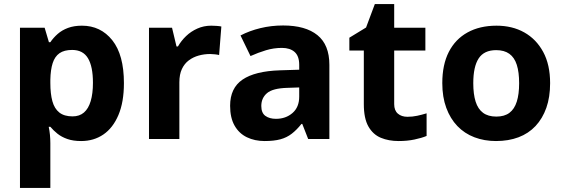

<svg xmlns="http://www.w3.org/2000/svg" viewBox="-20 -682 2764 942"><path d="M382 -556Q474 -556 531 -484.5Q588 -413 588 -274Q588 -181 561 -117.5Q534 -54 487 -22Q440 10 378 10Q339 10 310.5 0Q282 -10 262 -26Q242 -42 227 -60H219Q223 -41 225 -20.5Q227 0 227 20V240H78V-546H199L220 -475H227Q242 -497 263 -515.5Q284 -534 313.5 -545Q343 -556 382 -556ZM334 -437Q295 -437 272 -421Q249 -405 238.5 -372.5Q228 -340 227 -291V-275Q227 -222 237 -185.5Q247 -149 271 -130Q295 -111 336 -111Q370 -111 392 -130Q414 -149 425 -186Q436 -223 436 -276Q436 -356 411.5 -396.5Q387 -437 334 -437Z M1016 -556Q1027 -556 1042 -555Q1057 -554 1066 -552L1055 -412Q1048 -414 1034.5 -415.5Q1021 -417 1011 -417Q982 -417 955 -409.5Q928 -402 906.5 -386Q885 -370 872.5 -343.5Q860 -317 860 -278V0H711V-546H824L846 -454H853Q869 -482 893 -505Q917 -528 948.5 -542Q980 -556 1016 -556Z M1369 -557Q1479 -557 1537.5 -509.5Q1596 -462 1596 -364V0H1492L1463 -74H1459Q1436 -45 1411.5 -26Q1387 -7 1355.5 1.5Q1324 10 1278 10Q1230 10 1191.5 -8.5Q1153 -27 1131 -65.5Q1109 -104 1109 -163Q1109 -250 1170 -291.5Q1231 -333 1353 -337L1448 -340V-364Q1448 -407 1425.5 -427Q1403 -447 1363 -447Q1323 -447 1285 -435.5Q1247 -424 1209 -407L1160 -508Q1204 -531 1257.5 -544Q1311 -557 1369 -557ZM1390 -251Q1318 -249 1290 -225Q1262 -201 1262 -162Q1262 -128 1282 -113.5Q1302 -99 1334 -99Q1382 -99 1415 -127.5Q1448 -156 1448 -208V-253Z M1979 -109Q2004 -109 2027 -114Q2050 -119 2073 -126V-15Q2049 -5 2013.5 2.5Q1978 10 1936 10Q1887 10 1848.5 -6Q1810 -22 1787.5 -61.5Q1765 -101 1765 -171V-434H1694V-497L1776 -547L1819 -662H1914V-546H2067V-434H1914V-171Q1914 -140 1932 -124.5Q1950 -109 1979 -109Z M2679 -274Q2679 -205.6 2660.5 -153.1Q2641.9 -100.5 2607.5 -63.7Q2573 -27 2524 -8.5Q2475 10 2413.4 10Q2356.2 10 2307.6 -8.5Q2259 -27 2224 -63.5Q2189 -100 2169.5 -153Q2150 -206 2150 -274.2Q2150 -364.7 2182 -427.3Q2214.1 -489.9 2273.9 -522.9Q2333.7 -556 2416 -556Q2493.4 -556 2552.2 -523Q2611 -490 2645 -427.3Q2679 -364.7 2679 -274ZM2302 -273.8Q2302 -220 2313.5 -183.5Q2325 -147 2350 -128.5Q2375 -110 2415 -110Q2455 -110 2479.5 -128.5Q2504 -147 2515.5 -183.5Q2527 -220 2527 -273.6Q2527 -328 2515.5 -364Q2504 -400 2479 -418Q2454.1 -436 2414.3 -436Q2355 -436 2328.5 -395.5Q2302 -355 2302 -273.8Z"/></svg>

Font: Noto Sans Kannada
Style: Regular
Weight: 400
Designer: Jelle Bosma - Monotype Design Team
Foundry: Monotype Imaging Inc.
Version: Version 2.003